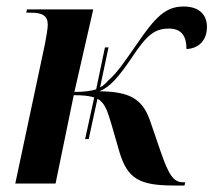

<svg xmlns="http://www.w3.org/2000/svg" viewBox="-20 -565 660 591"><path d="M242 -137H253L280 -261C302 -249 310 -226 322 -186L348 -96C373 -14 410 6 516 6H548L550 -4H543C514 -4 499 -27 474 -100L441 -196C417 -263 376 -283 286 -284C318 -297 344 -326 386 -388C431 -456 455 -477 500 -477C541 -477 554 -451 554 -414C593 -416 617 -442 617 -482C617 -519 594 -545 545 -545C489 -545 457 -511 401 -429C366 -379 342 -342 314 -318C306 -309 298 -301 288 -296L314 -419H303L276 -290C260 -285 240 -282 209 -282L267 -536H63L61 -526H74C110 -526 127 -517 127 -489C127 -477 123 -454 118 -428L27 0H151L207 -272C235 -272 255 -270 270 -265Z"/></svg>

Font: Noto Serif Display SemiCondensed SemiBold
Style: Italic
Weight: 600
Width: 4
Italic angle: -12°
Designer: Monotype Design Team
Foundry: Monotype Imaging Inc.
Version: Version 2.009